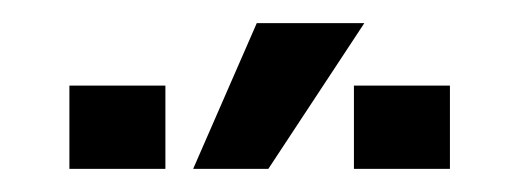

<svg xmlns="http://www.w3.org/2000/svg" viewBox="-20 -713 456 166"><path d="M40 -639V-567H123V-639ZM147 -567H212L295 -693H202ZM286 -567H369V-639H286Z"/></svg>

Font: Non Bureau Light
Style: Regular
Weight: 300
Designer: Jona Saucedo
Foundry: Non Foundry
Version: Version 1.000;FEAKit 1.0